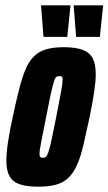

<svg xmlns="http://www.w3.org/2000/svg" viewBox="-20 -696 409 724"><path d="M125 8Q81 8 54.5 -1Q28 -10 16 -31.5Q4 -53 4 -89Q4 -118 10 -159Q16 -200 28 -255Q41 -316 52.5 -361Q64 -406 77 -436Q90 -466 108.5 -484Q127 -502 154 -510Q181 -518 220 -518Q264 -518 290.5 -508.5Q317 -499 329 -477Q341 -455 341 -416Q341 -388 335 -348.5Q329 -309 318 -255Q305 -194 294.5 -149Q284 -104 270.5 -74Q257 -44 238.5 -26Q220 -8 192.5 0Q165 8 125 8ZM141 -101Q146 -101 150 -102.5Q154 -104 158 -111.5Q162 -119 166.5 -135.5Q171 -152 177 -181Q183 -210 192 -255Q204 -317 210 -349Q216 -381 216 -394Q216 -402 214.5 -405Q213 -408 210.5 -408.5Q208 -409 204 -409Q197 -409 192.5 -406Q188 -403 183.5 -389Q179 -375 172 -343.5Q165 -312 154 -255Q142 -193 135.5 -161Q129 -129 129 -116Q129 -109 130.5 -106Q132 -103 135 -102Q138 -101 141 -101ZM144 -557 135 -672V-676H246L234 -561V-557ZM267 -557 258 -672V-676H369L357 -561V-557Z"/></svg>

Font: Saira UltraCondensed Black
Style: Italic
Weight: 900
Width: 1
Italic angle: -12°
Designer: Hector Gatti with collaboration of the Omnibus-Type team
Foundry: Omnibus-Type
Version: Version 1.101